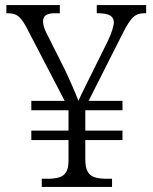

<svg xmlns="http://www.w3.org/2000/svg" viewBox="-20 -734 599 754"><path d="M144 0V-32H167Q193 -32 211 -37Q229 -42 239 -57Q249 -72 249 -102V-184H103V-221H249V-301H103V-338H234L82 -630Q66 -659 51.5 -670.5Q37 -682 11 -682H5V-714H215V-682H196Q171 -682 160 -674Q149 -666 149 -650Q149 -640 153 -627Q157 -614 165 -599L232 -466Q247 -435 262.5 -399.5Q278 -364 288 -338Q292 -347 299.5 -363Q307 -379 317 -398.5Q327 -418 335 -435L403 -572Q414 -595 420.5 -615Q427 -635 427 -647Q427 -664 412.5 -673Q398 -682 363 -682H360V-714H554V-682H545Q519 -682 502 -665.5Q485 -649 463 -605L328 -338H461V-301H315V-221H461V-184H315V-109Q315 -76 324.5 -59.5Q334 -43 353 -37.5Q372 -32 398 -32H420V0Z"/></svg>

Font: Noto Serif Hebrew Light
Style: Regular
Weight: 300
Version: Version 2.003